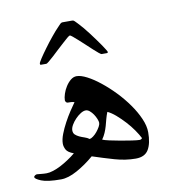

<svg xmlns="http://www.w3.org/2000/svg" viewBox="-58 -503 494 539"><g transform="rotate(-10 189.0 -233.0)"><path d="M337.9 -104Q337.9 -72.3 327.4 -54.7Q316.9 -37.1 291 -37.1Q261.7 -37.1 231.2 -45.9Q200.7 -54.7 169.9 -64.9Q146 -44.4 120.4 -30.3Q94.7 -16.1 74.2 -16.1Q35.2 -16.1 18.1 -23.2Q1 -30.3 1 -35.2Q1 -38.1 4.2 -40Q7.3 -42 9.8 -42Q11.7 -42 20.5 -41Q29.3 -40 37.1 -40Q45.4 -40 56.2 -43.5Q66.9 -46.9 78.1 -52.7Q89.4 -58.6 100.8 -66.2Q112.3 -73.7 122.1 -82Q105.5 -87.9 100.8 -96.7Q96.2 -105.5 96.2 -113.8Q96.2 -126 102.1 -141.1Q107.9 -156.2 116.2 -171.6Q124.5 -187 133.5 -200.7Q142.6 -214.4 148.9 -223.1Q143.6 -224.6 139.2 -224.9Q134.8 -225.1 129.9 -225.1Q127 -225.1 125 -227.8Q123 -230.5 123 -232.9Q123 -240.7 126.5 -251.2Q129.9 -261.7 136 -271.2Q142.1 -280.8 150.1 -287.4Q158.2 -293.9 167 -293.9Q179.2 -293.9 196.5 -284.9Q213.9 -275.9 232.9 -260.7Q252 -245.6 270.8 -226.1Q289.6 -206.5 304.4 -185.5Q319.3 -164.6 328.6 -143.3Q337.9 -122.1 337.9 -104ZM317.9 -90.8Q312.5 -101.6 303.2 -115Q293.9 -128.4 282.2 -141.1Q270.5 -153.8 258.1 -164.6Q245.6 -175.3 234.9 -180.2Q231 -170.4 228.5 -160.9Q226.1 -151.4 223.4 -141.8Q220.7 -132.3 216.8 -123.3Q212.9 -114.3 207 -106Q212.4 -103.5 226.8 -100.3Q241.2 -97.2 257.6 -94.2Q273.9 -91.3 288.8 -89.1Q303.7 -86.9 310.1 -86.9Q315.4 -86.9 317.9 -90.8ZM207 -153.8Q207 -158.2 204.1 -165.3Q201.2 -172.4 196.8 -179Q192.4 -185.5 186.8 -190.2Q181.2 -194.8 175.8 -194.8Q168.9 -194.8 160.9 -189.7Q152.8 -184.6 145.8 -177.2Q138.7 -169.9 133.8 -161.4Q128.9 -152.8 128.9 -146Q128.9 -138.2 133.5 -133.8Q138.2 -129.4 145 -126.2Q151.9 -123 159.4 -120.6Q167 -118.2 172.9 -113.8Q177.2 -114.3 183.3 -118.9Q189.5 -123.5 194.6 -129.9Q199.7 -136.2 203.4 -142.8Q207 -149.4 207 -153.8ZM265.1 -346.7Q265.1 -345.2 264.9 -344Q264.6 -342.8 262.2 -342.8H247.1Q245.6 -342.8 239.5 -347.7Q233.4 -352.5 225.3 -360.1Q217.3 -367.7 208 -376.2Q198.7 -384.8 190.4 -392.3Q182.1 -399.9 176 -404.8Q169.9 -409.7 168.5 -409.7Q166.5 -409.7 160.6 -404.8Q154.8 -399.9 146.5 -392.3Q138.2 -384.8 128.9 -376.2Q119.6 -367.7 111.6 -360.1Q103.5 -352.5 97.4 -347.7Q91.3 -342.8 89.8 -342.8H74.7Q72.3 -342.8 72 -344Q71.8 -345.2 71.8 -346.7Q71.8 -349.1 79.1 -360.4Q86.4 -371.6 97.2 -386.2Q107.9 -400.9 119.9 -415.5Q131.8 -430.2 140.6 -439Q144.5 -443.4 147.7 -446.5Q150.9 -449.7 154.3 -449.7H182.6Q186 -449.7 189 -446.5Q191.9 -443.4 196.3 -439Q202.1 -433.1 209.7 -424.1Q217.3 -415 224.9 -405Q232.4 -395 239.7 -385Q247.1 -375 252.7 -366.7Q258.3 -358.4 261.7 -352.8Q265.1 -347.2 265.1 -346.7Z"/></g></svg>

Font: Scheherazade
Style: Regular
Weight: 400
Designer: SIL International
Foundry: SIL International
Version: Version 2.100 (build 932/914)